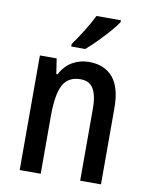

<svg xmlns="http://www.w3.org/2000/svg" viewBox="-86 -828 690 891"><g transform="rotate(10 259.5 -383.0)"><path d="M299 -550Q373 -550 412.5 -503Q452 -456 452 -360V0H354V-340Q354 -401 335.5 -432.5Q317 -464 275 -464Q216 -464 192 -418.5Q168 -373 168 -274V0H69V-540H148L159 -468H165Q186 -509 221.5 -529.5Q257 -550 299 -550ZM411 -757Q398 -737 373 -708.5Q348 -680 320.5 -652.5Q293 -625 271 -606H205V-618Q231 -654 255 -693Q279 -732 296 -766H411Z"/></g></svg>

Font: Noto Sans Gurmukhi Condensed Medium
Style: Regular
Weight: 500
Width: 3
Designer: Jelle Bosma - Monotype Design Team
Foundry: Monotype Imaging Inc.
Version: Version 2.004; ttfautohint (v1.8.4.7-5d5b)